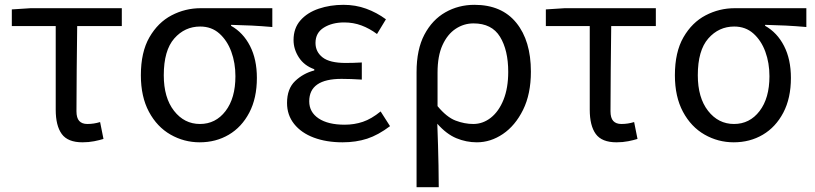

<svg xmlns="http://www.w3.org/2000/svg" viewBox="-20 -577 3377 796"><path d="M322 13Q261 13 236 -21.5Q211 -56 211 -122V-469H29V-538L107 -543H485V-469H300Q299 -377 298 -288Q297 -199 297 -116Q297 -88 308.5 -75.5Q320 -63 342 -63Q356 -63 369 -65Q382 -67 395 -71L409 -1Q393 4 370.5 8.5Q348 13 322 13Z M808 13Q743 13 687 -19Q631 -51 597.5 -113.5Q564 -176 564 -265Q564 -361 599.5 -422.5Q635 -484 691.5 -513.5Q748 -543 812 -543H1109V-465Q1063 -469 1023 -471Q983 -473 938 -474V-470Q988 -442 1016.5 -386.5Q1045 -331 1045 -254Q1045 -170 1013.5 -110Q982 -50 928.5 -18.5Q875 13 808 13ZM809 -63Q874 -63 915 -116.5Q956 -170 956 -261Q956 -316 939 -362.5Q922 -409 889.5 -438Q857 -467 810 -467Q746 -467 702.5 -417.5Q659 -368 659 -265Q659 -172 701.5 -117.5Q744 -63 809 -63Z M1400 13Q1333 13 1281 -6.5Q1229 -26 1199.5 -63Q1170 -100 1170 -150Q1170 -209 1203.5 -241Q1237 -273 1283 -285V-290Q1241 -305 1219 -339Q1197 -373 1197 -411Q1197 -460 1225.5 -492.5Q1254 -525 1301.5 -541Q1349 -557 1404 -557Q1454 -557 1498 -541Q1542 -525 1580 -497L1543 -436Q1512 -459 1478.5 -471.5Q1445 -484 1407 -484Q1357 -484 1322.5 -462.5Q1288 -441 1288 -399Q1288 -362 1317.5 -339Q1347 -316 1413 -316Q1429 -316 1445 -316.5Q1461 -317 1480 -318V-247Q1434 -250 1396 -250Q1262 -250 1262 -157Q1262 -112 1301 -86Q1340 -60 1409 -60Q1449 -60 1484.5 -72Q1520 -84 1558 -115L1597 -54Q1548 -17 1502 -2Q1456 13 1400 13Z M1707 199V-278Q1707 -372 1739.5 -433.5Q1772 -495 1826.5 -526Q1881 -557 1947 -557Q2060 -557 2120.5 -482.5Q2181 -408 2181 -280Q2181 -187 2148.5 -121.5Q2116 -56 2065 -21.5Q2014 13 1957 13Q1913 13 1872 -4Q1831 -21 1793 -64Q1795 -15 1796 26.5Q1797 68 1798 109.5Q1799 151 1799 199ZM1942 -63Q1982 -63 2015 -89Q2048 -115 2067.5 -163.5Q2087 -212 2087 -279Q2087 -369 2053 -424.5Q2019 -480 1943 -480Q1903 -480 1869 -457.5Q1835 -435 1814.5 -390Q1794 -345 1794 -276V-137Q1832 -91 1869 -77Q1906 -63 1942 -63Z M2536 13Q2475 13 2450 -21.5Q2425 -56 2425 -122V-469H2243V-538L2321 -543H2699V-469H2514Q2513 -377 2512 -288Q2511 -199 2511 -116Q2511 -88 2522.5 -75.5Q2534 -63 2556 -63Q2570 -63 2583 -65Q2596 -67 2609 -71L2623 -1Q2607 4 2584.5 8.5Q2562 13 2536 13Z M3022 13Q2957 13 2901 -19Q2845 -51 2811.5 -113.5Q2778 -176 2778 -265Q2778 -361 2813.5 -422.5Q2849 -484 2905.5 -513.5Q2962 -543 3026 -543H3323V-465Q3277 -469 3237 -471Q3197 -473 3152 -474V-470Q3202 -442 3230.5 -386.5Q3259 -331 3259 -254Q3259 -170 3227.5 -110Q3196 -50 3142.5 -18.5Q3089 13 3022 13ZM3023 -63Q3088 -63 3129 -116.5Q3170 -170 3170 -261Q3170 -316 3153 -362.5Q3136 -409 3103.5 -438Q3071 -467 3024 -467Q2960 -467 2916.5 -417.5Q2873 -368 2873 -265Q2873 -172 2915.5 -117.5Q2958 -63 3023 -63Z"/></svg>

Font: Source Han Sans SC
Style: Regular
Weight: 400
Designer: Ryoko NISHIZUKA 西塚涼子 (kana, bopomofo & ideographs); Paul D. Hunt (Latin, Greek & Cyrillic); Sandoll Communications 산돌커뮤니
Foundry: Adobe
Version: Version 2.002;hotconv 1.0.116;makeotfexe 2.5.65601; ttfautoh